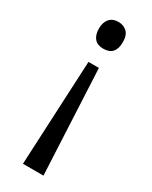

<svg xmlns="http://www.w3.org/2000/svg" viewBox="-191 -591 650 819"><g transform="rotate(30 133.5 -182.0)"><path d="M106.9 -334H158.2L183.1 182.1H82ZM191.9 -480Q191.9 -414.1 132.8 -414.1Q103.5 -414.1 88.9 -431.4Q74.2 -448.7 74.2 -480Q74.2 -510.7 89.6 -528.3Q105 -545.9 132.8 -545.9Q157.7 -545.9 174.8 -530.3Q191.9 -514.6 191.9 -480Z"/></g></svg>

Font: WebKoruri
Style: Regular
Weight: 400
Foundry: lindwurm / mohemohe
Version: Version 1.00